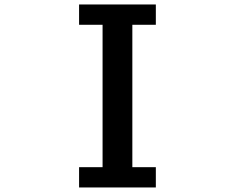

<svg xmlns="http://www.w3.org/2000/svg" viewBox="-20 -805 1040 850"><path d="M330.1 -785.2H669.9V-695.3H565.9V-64.9H669.9V24.9H330.1V-64.9H434.1V-695.3H330.1Z"/></svg>

Font: BIZ UDGothic
Style: Bold
Weight: 700
Monospace: yes
Designer: TypeBank Co., Ltd.
Foundry: Morisawa Inc.
Version: Version 1.05